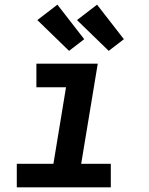

<svg xmlns="http://www.w3.org/2000/svg" viewBox="-20 -803 640 823"><path d="M52 0V-101H209L263 -429H136V-530H399L328 -101H455V0ZM446 -585 310 -717 396 -783 511 -635ZM276 -585 140 -717 226 -783 341 -635Z"/></svg>

Font: Iosevka Curly Slab ExObl
Style: Bold
Weight: 700
Width: 7
Italic angle: -9°
Monospace: yes
Designer: Belleve Invis
Foundry: Belleve Invis
Version: Version 11.0.0; ttfautohint (v1.8.3)